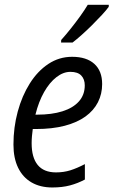

<svg xmlns="http://www.w3.org/2000/svg" viewBox="-20 -786 482 815"><path d="M202.1 9.8Q150.9 9.8 113.8 -11.7Q76.7 -33.2 56.9 -74Q37.1 -114.7 37.1 -172.4Q37.1 -245.1 55.2 -312Q73.2 -378.9 106.4 -431.6Q139.6 -484.4 185.3 -514.6Q231 -544.9 286.1 -544.9Q347.2 -544.9 380.4 -514.9Q413.6 -484.9 413.6 -429.2Q413.6 -387.2 395.8 -352.1Q377.9 -316.9 342.8 -291.5Q307.6 -266.1 254.9 -252.2Q202.1 -238.3 131.8 -238.3H119.1Q117.2 -224.1 115.7 -208.5Q114.3 -192.9 114.3 -178.2Q114.3 -117.2 140.1 -85.7Q166 -54.2 217.8 -54.2Q250.5 -54.2 279.1 -63.2Q307.6 -72.3 340.3 -89.4V-23.9Q310.1 -7.8 277.1 1Q244.1 9.8 202.1 9.8ZM130.4 -299.3H137.7Q199.7 -299.3 244.9 -313.5Q290 -327.6 314.9 -355.5Q339.8 -383.3 339.8 -423.8Q339.8 -449.7 325 -465.3Q310.1 -481 278.8 -481Q248.5 -481 219.5 -458.5Q190.4 -436 167.2 -395.3Q144 -354.5 130.4 -299.3ZM239.3 -605.5 239.7 -616.2Q260.3 -639.2 281 -665.3Q301.8 -691.4 320.6 -717.5Q339.4 -743.7 352.5 -765.6H441.9L441.4 -756.8Q431.2 -742.7 412.4 -722.4Q393.6 -702.1 371.3 -679.9Q349.1 -657.7 327.1 -638.2Q305.2 -618.7 288.1 -605.5Z"/></svg>

Font: Open Sans SemiCondensed
Style: Italic
Weight: 400
Width: 4
Italic angle: -12°
Designer: Monotype Design Team
Foundry: Monotype Imaging Inc.
Version: Version 3.000